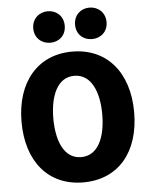

<svg xmlns="http://www.w3.org/2000/svg" viewBox="-63 -1001 849 1075"><g transform="rotate(-5 362.0 -464.0)"><path d="M334 -861C334 -806 294 -773 246 -773C198 -773 157 -806 157 -861C157 -916 198 -950 246 -950C294 -950 334 -916 334 -861ZM569 -861C569 -806 528 -773 480 -773C432 -773 392 -806 392 -861C392 -916 432 -950 480 -950C528 -950 569 -916 569 -861ZM679 -345C679 -122 560 22 362 22C166 22 46 -122 46 -345C46 -568 168 -713 362 -713C558 -713 679 -568 679 -345ZM500 -349C500 -474 458 -577 362 -577C266 -577 225 -473 225 -349C225 -223 266 -120 362 -120C459 -120 500 -223 500 -349Z"/></g></svg>

Font: Repo ExtraBold
Style: Bold
Weight: 700
Designer: Stefan Peev
Foundry: Context Ltd
Version: Version 1.502